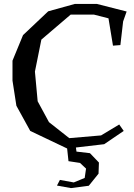

<svg xmlns="http://www.w3.org/2000/svg" viewBox="-20 -741 686 984"><path d="M441 44 487 92 485 149 435 211 344 223 272 210 287 181 358 194 414 171 421 123 390 94 331 85 324 20 135 -70 64 -199 44 -328V-430L98 -561L227 -683L364 -721H476L629 -682L611 -631L597 -510L559 -507L536 -647L462 -666H342L192 -538L159 -374L173 -222L231 -115L335 -33L498 -47L591 -103L614 -70L514 -2L369 15L372 36Z"/></svg>

Font: Alike Angular
Style: Regular
Weight: 400
Version: Version 1.210